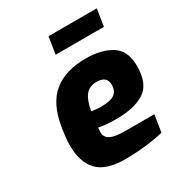

<svg xmlns="http://www.w3.org/2000/svg" viewBox="-175 -861 926 988"><g transform="rotate(-30 287.5 -367.0)"><path d="M71 -199Q71 -236 81 -298Q101 -428 172 -486.5Q243 -545 365 -545Q456 -545 515.5 -508.5Q575 -472 575 -380Q575 -274 515 -235Q455 -196 348 -196Q284 -196 243 -205Q241 -187 241 -177Q241 -148 267.5 -134Q294 -120 352 -120H528L512 -19Q402 6 283 6Q170 6 120.5 -46Q71 -98 71 -199ZM414 -361Q414 -413 353 -413Q310 -413 287 -384Q264 -355 254 -295Q294 -290 306 -290Q366 -290 390 -307Q414 -324 414 -361ZM257 -740H544L528 -639H241Z"/></g></svg>

Font: Exo ExtraBold
Style: Italic
Weight: 800
Italic angle: -9°
Designer: Natanael Gama
Foundry: Natanael Gama
Version: Version 1.500; ttfautohint (v1.6)